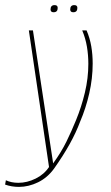

<svg xmlns="http://www.w3.org/2000/svg" viewBox="-72 -614 436 752"><path d="M2 118Q-26 118 -52 109L-49 92Q-28 102 0 102Q34 102 67.5 85.5Q101 69 120 40L41 -495H57L135 18L136 26Q168 -18 188.5 -60Q209 -102 226 -144Q247 -195 260.5 -251.5Q274 -308 274 -364Q274 -398 268.5 -431Q263 -464 250 -495H267Q280 -465 285.5 -432.5Q291 -400 291 -365Q291 -307 277.5 -248Q264 -189 242 -138Q226 -95 201 -50Q176 -5 140 46Q114 82 77 100Q40 118 2 118ZM215 -566Q203 -566 203 -577Q203 -594 219 -594Q231 -594 231 -583Q231 -566 215 -566ZM138 -566Q126 -566 126 -577Q126 -594 142 -594Q154 -594 154 -583Q154 -566 138 -566Z"/></svg>

Font: Alumni Sans Pinstripe
Style: Italic
Weight: 400
Italic angle: -8°
Designer: Robert E. Leuschke
Foundry: Robert E. Leuschke
Version: Version 1.010; ttfautohint (v1.8.4.7-5d5b)